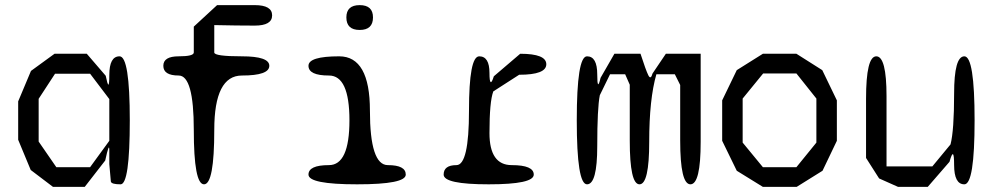

<svg xmlns="http://www.w3.org/2000/svg" viewBox="-20 -720 3890 750"><path d="M447 -500Q487 -500 487 -250Q487 0 451 0Q415 0 413 -11L407 -79V-133Q407 -150 403 -140Q399 -130 391 -93L311 10H187L100 -56L51 -174V-324L101 -443L193 -510H319L393 -424Q400 -389 403.5 -389.5Q407 -390 407 -427Q407 -500 447 -500ZM332 -67 407 -170V-333L332 -432H195L131 -334V-167L200 -67Z M817 -622V-515Q817 -500 925 -500Q1032 -500 1032 -463Q1032 -425 925 -425Q817 -425 817 -213Q817 0 777 0Q737 0 737 -213Q737 -425 678 -425Q618 -425 618 -463Q618 -500 678 -500Q737 -500 737 -515V-616L828 -700H975Q1043 -700 1043 -660Q1043 -620 975 -620Q941 -620 901.5 -620.5Q862 -621 817 -622Z M1437 -652Q1437 -603 1385 -603Q1333 -603 1333 -652Q1333 -700 1385 -700Q1437 -700 1437 -652ZM1495 -75Q1565 -75 1565 -38Q1565 0 1375 0Q1185 0 1185 -38Q1185 -75 1265 -75Q1345 -75 1345 -250Q1345 -425 1265 -425Q1185 -425 1185 -463Q1185 -500 1305 -500Q1425 -500 1425 -288Q1425 -75 1495 -75Z M2008 -428 1907 -363Q1892 -324 1892 -200Q1892 -75 1979 -75Q2065 -75 2065 -38Q2065 0 1889 0Q1713 0 1713 -38Q1713 -75 1763 -75Q1812 -75 1812 -288Q1812 -500 1852 -500Q1892 -500 1892 -435Q1892 -403 1896.5 -399.5Q1901 -396 1909 -422L2012 -510Q2114 -510 2114 -469Q2114 -428 2008 -428Z M2717 -510V-166Q2717 0 2677 0Q2637 0 2637 -171V-388L2616 -430H2544Q2516 -333 2516 -166Q2516 0 2478 0Q2440 0 2440 -171V-389L2422 -430H2363L2323 -348Q2318 -323 2315.5 -273Q2313 -223 2313 -149Q2313 0 2273 0Q2233 0 2233 -250Q2233 -500 2273 -500Q2313 -500 2313 -429Q2313 -360 2326 -416L2380 -510H2482Q2503 -445 2512.5 -426Q2522 -407 2529 -433L2581 -510Z M2960 10 2858 -53 2801 -170V-328L2858 -446L2960 -510H3091L3192 -446L3249 -328V-170L3193 -53L3092 10ZM3091 -67 3169 -163V-335L3091 -433H2961L2881 -335V-163L2960 -67Z M3747 -500Q3787 -500 3787 -250Q3787 0 3747 0Q3707 0 3707 -76Q3707 -153 3689 -88L3604 10H3488L3414 -23L3363 -103V-334Q3363 -500 3403 -500Q3443 -500 3443 -344V-70H3622L3693 -156Q3707 -210 3707 -354Q3707 -500 3747 -500Z"/></svg>

Font: Syne Mono
Style: Regular
Weight: 400
Monospace: yes
Designer: Lucas Descroix
Foundry: Bonjour Monde
Version: Version 2.000; ttfautohint (v1.8.3)